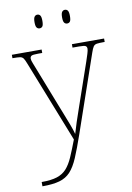

<svg xmlns="http://www.w3.org/2000/svg" viewBox="-104 -801 757 1105"><g transform="rotate(-10 274.5 -249.0)"><path d="M52 215Q108 215 142 204Q176 193 198 168.5Q220 144 237.5 104Q255 64 277 6L90 -468Q81 -492 74 -502Q67 -512 54 -514Q41 -516 13 -516H10V-536H184V-516H159Q128 -516 120.5 -511Q113 -506 113 -495Q113 -485 120.5 -467Q128 -449 144 -407L220 -212Q232 -181 246 -146Q260 -111 272 -79Q284 -47 290 -24Q299 -56 310.5 -90.5Q322 -125 338 -171L425 -423Q433 -447 439 -466Q445 -485 445 -495Q445 -506 437.5 -511Q430 -516 399 -516H361V-536H549V-516H545Q517 -516 503.5 -514Q490 -512 483 -502Q476 -492 468 -468L312 -16Q285 62 263.5 112.5Q242 163 216.5 190.5Q191 218 152.5 229Q114 240 53 240H52ZM355 -658Q345 -658 338.5 -666Q332 -674 332 -698Q332 -721 338.5 -729.5Q345 -738 355 -738Q366 -738 372 -729.5Q378 -721 378 -698Q378 -674 372 -666Q366 -658 355 -658ZM194 -658Q184 -658 177.5 -666Q171 -674 171 -698Q171 -721 177.5 -729.5Q184 -738 194 -738Q205 -738 211 -729.5Q217 -721 217 -698Q217 -674 211 -666Q205 -658 194 -658Z"/></g></svg>

Font: Noto Rashi Hebrew Thin
Style: Regular
Weight: 250
Version: Version 1.006